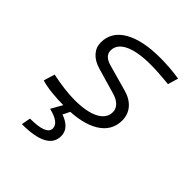

<svg xmlns="http://www.w3.org/2000/svg" viewBox="-212 -651 1010 1010"><g transform="rotate(45 293.0 -146.0)"><path d="M216.8 9.8Q103 9.8 40.5 -9.8L59.6 -71.8Q159.2 -51.3 227.5 -51.3Q317.4 -51.3 366.7 -76.9Q416 -102.5 416 -148.9Q416 -172.9 398.2 -190.9Q380.4 -209 348.1 -218.3L203.6 -260.3Q159.7 -272.9 135.5 -300Q111.3 -327.1 111.3 -363.3Q111.3 -441.4 184.8 -484.4Q258.3 -527.3 392.1 -527.3Q425.3 -527.3 462.2 -524.4Q499 -521.5 533.7 -516.1L516.6 -458Q432.6 -466.3 379.9 -466.3Q283.7 -466.3 230.7 -441.2Q177.7 -416 177.7 -369.6Q177.7 -329.1 233.9 -313.5L377.4 -273.4Q427.7 -259.8 454.8 -228.3Q481.9 -196.8 481.9 -152.8Q481.9 -75.2 412.6 -32.7Q343.3 9.8 216.8 9.8ZM122.1 234.4 131.3 183.6Q253.4 183.6 253.4 135.3Q253.4 92.3 169.9 72.3L224.1 -23.9L262.2 -3.4L237.3 47.4Q313 74.2 313 132.8Q313 234.4 122.1 234.4Z"/></g></svg>

Font: Cascadia Code PL Light
Style: Italic
Weight: 300
Italic angle: -10°
Monospace: yes
Designer: Aaron Bell
Foundry: Saja Typeworks
Version: Version 2404.023; ttfautohint (v1.8.4)